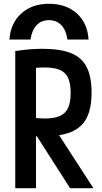

<svg xmlns="http://www.w3.org/2000/svg" viewBox="-20 -999 540 1019"><path d="M240 -979Q331 -979 388 -927.5Q445 -876 450 -789H338Q331 -839 305.5 -865.5Q280 -892 240 -892Q200 -892 174.5 -865.5Q149 -839 142 -789H30Q36 -876 93 -927.5Q150 -979 240 -979ZM61 -728Q107 -735 141 -737.5Q175 -740 205 -740Q300 -740 357 -717Q414 -694 440 -643Q466 -592 466 -508Q466 -424 440 -373Q414 -322 357 -298.5Q300 -275 205 -275Q179 -275 154.5 -277Q130 -279 108 -281L145 -376Q165 -373 183 -371.5Q201 -370 216 -370Q267 -370 297.5 -383.5Q328 -397 341.5 -426.5Q355 -456 355 -506Q355 -556 341.5 -585.5Q328 -615 297.5 -628Q267 -641 216 -641Q200 -641 182.5 -640Q165 -639 143 -635L171 -668V0H61ZM352 0 145 -324H266L476 0Z"/></svg>

Font: M PLUS Code Latin Medium
Style: Regular
Weight: 500
Designer: Coji Morishita
Foundry: UNDERFOREST DESIGN
Version: Version 1.002; ttfautohint (v1.8.3)